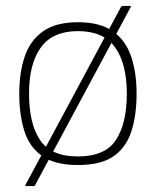

<svg xmlns="http://www.w3.org/2000/svg" viewBox="-20 -552 526 648"><path d="M243 5Q165 5 122 -25.5Q79 -56 62 -110.5Q45 -165 45 -236Q45 -307 63.5 -361.5Q82 -416 125.5 -446.5Q169 -477 243 -477Q318 -477 361 -446.5Q404 -416 422.5 -361.5Q441 -307 441 -236Q441 -165 424 -110.5Q407 -56 364.5 -25.5Q322 5 243 5ZM243 -24Q335 -24 371.5 -80Q408 -136 408 -236Q408 -337 368.5 -392Q329 -447 243 -447Q158 -447 118 -392Q78 -337 78 -236Q78 -135 115 -79.5Q152 -24 243 -24ZM99 72Q98 76 93 76H67Q66 76 65.5 75Q65 74 66 72L388 -528Q389 -530 391 -531Q393 -532 394 -532H420Q422 -532 422 -531Q422 -530 421 -528Z"/></svg>

Font: Glory Thin
Style: Regular
Weight: 100
Designer: Robert Leuschke
Foundry: Robert Leuschke
Version: Version 1.011